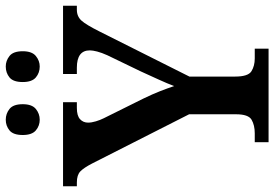

<svg xmlns="http://www.w3.org/2000/svg" viewBox="-165 -790 953 667"><g transform="rotate(-90 311.5 -456.5)"><path d="M151 0V-48H182Q210 -48 229 -59Q248 -70 248 -113V-276L77 -613Q62 -642 49.5 -654Q37 -666 11 -666H-2V-714H290V-666H270Q243 -666 231 -655Q219 -644 219 -627Q219 -615 223.5 -600Q228 -585 234 -573L303 -434Q318 -403 328 -377.5Q338 -352 346 -328Q355 -352 368.5 -381.5Q382 -411 397 -444L453 -560Q462 -580 466 -595.5Q470 -611 470 -621Q470 -666 410 -666H388V-714H625V-666H611Q588 -666 573.5 -650Q559 -634 536 -588L379 -275V-116Q379 -71 397.5 -59.5Q416 -48 442 -48H476V0ZM414 -795Q392 -795 376 -808.5Q360 -822 360 -854Q360 -887 376 -900Q392 -913 414 -913Q434 -913 450.5 -900Q467 -887 467 -854Q467 -822 450.5 -808.5Q434 -795 414 -795ZM229 -795Q208 -795 192 -808.5Q176 -822 176 -854Q176 -887 192 -900Q208 -913 229 -913Q250 -913 266.5 -900Q283 -887 283 -854Q283 -822 266.5 -808.5Q250 -795 229 -795Z"/></g></svg>

Font: Noto Serif Tamil SemiCondensed SemiBold
Style: Regular
Weight: 600
Width: 4
Designer: Indian Type Foundry, Tom Grace, and the Monotype Design Team
Foundry: Monotype Imaging Inc.
Version: Version 2.004; ttfautohint (v1.8.4.7-5d5b)